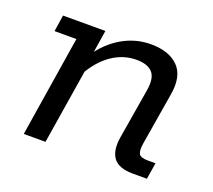

<svg xmlns="http://www.w3.org/2000/svg" viewBox="-80 -509 677 611"><g transform="rotate(20 259.0 -203.5)"><path d="M52.8 0 106.9 -341H32.9L41.4 -396.7H184.8L167.3 -285.6L160.3 -304Q193.5 -354 238.9 -380.3Q284.3 -406.7 336.3 -406.7Q397.5 -406.7 429.2 -374.9Q460.8 -343.2 449.8 -278.6L420.5 -101.9Q416.5 -77.6 421.9 -66.6Q427.3 -55.6 452.4 -55.6H478.7L469.8 0H422.6Q373.8 0 355.8 -24.5Q337.8 -49 345.6 -95.8L373.7 -264.5Q380.9 -307.7 364.3 -326.1Q347.8 -344.5 310 -344.5Q265.6 -344.5 227.1 -318.3Q188.6 -292.1 160.1 -240.8L172.8 -289.7L126.4 0Z"/></g></svg>

Font: Rokkitt SemiBold
Style: Italic
Weight: 600
Italic angle: -9°
Designer: Vernon Adams
Foundry: Vernon Adams
Version: Version 3.103